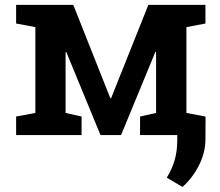

<svg xmlns="http://www.w3.org/2000/svg" viewBox="-20 -548 893 779"><path d="M45.4 0V-75.2L123.5 -89.8V-438L45.4 -452.6V-528.3H277.3L427.7 -149.4H430.7L582 -528.3H813.5V-452.6L736.3 -438V-89.8L813.5 -75.2V0H548.3V-75.2L613.3 -89.8V-336.4L610.4 -337.4L471.2 0H387.7L249 -336.9L246.1 -336.4V-89.8L311 -75.2V0ZM720.2 210.4 656.7 172.9Q677.7 138.7 688.5 102.1Q699.2 65.4 699.2 22V-70.8H814L813.5 17.6Q813.5 70.8 787.1 123Q760.7 175.3 720.2 210.4Z"/></svg>

Font: Roboto Slab Medium
Style: Regular
Weight: 500
Designer: Google
Version: Version 2.001; ttfautohint (v1.8.3)